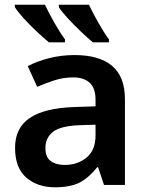

<svg xmlns="http://www.w3.org/2000/svg" viewBox="-20 -786 628 816"><path d="M297 -552Q402 -552 456.5 -506Q511 -460 511 -364V0H422L397 -75H393Q358 -31 319 -10.5Q280 10 213 10Q140 10 92 -31Q44 -72 44 -158Q44 -242 105.5 -284Q167 -326 292 -331L386 -334V-361Q386 -412 361 -434.5Q336 -457 291 -457Q250 -457 212.5 -445Q175 -433 138 -417L98 -505Q138 -526 189.5 -539Q241 -552 297 -552ZM320 -254Q237 -251 205 -225.5Q173 -200 173 -157Q173 -118 195.5 -101.5Q218 -85 255 -85Q310 -85 348 -116.5Q386 -148 386 -210V-256ZM358 -766Q374 -732 398 -689.5Q422 -647 443 -619V-606H375Q353 -624 323 -652.5Q293 -681 266.5 -710Q240 -739 230 -756V-766ZM171 -766Q187 -732 211 -689.5Q235 -647 256 -619V-606H188Q166 -624 135.5 -652.5Q105 -681 79 -710Q53 -739 43 -756V-766Z"/></svg>

Font: Noto Sans SemiBold
Style: Regular
Weight: 600
Designer: Monotype Design Team
Foundry: Monotype Imaging Inc.
Version: Version 2.007